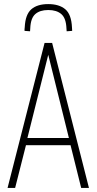

<svg xmlns="http://www.w3.org/2000/svg" viewBox="-20 -919 472 939"><path d="M17 0 198 -709H235L415 0H377L325 -209H107L54 0ZM114 -244H317L216 -651ZM216 -899Q269 -899 299 -874Q329 -849 332 -785Q333 -777 333 -768L306 -766Q306 -770 305.5 -773.5Q305 -777 305 -780Q303 -830 280 -850Q257 -870 216 -870Q175 -870 152.5 -850Q130 -830 128 -781Q127 -773 127 -766L100 -768Q100 -772 100 -776.5Q100 -781 101 -786Q104 -848 133 -873.5Q162 -899 216 -899Z"/></svg>

Font: Georama SemiCondensed ExtraLight
Style: Regular
Weight: 200
Width: 4
Designer: Jean-Baptiste Levee
Foundry: Production Type
Version: Version 1.000